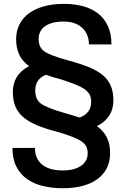

<svg xmlns="http://www.w3.org/2000/svg" viewBox="-20 -741 660 994"><path d="M305 233.5Q249.5 233.5 202 222Q154.5 210.5 119.5 185.5Q84.5 160.5 64.5 121Q44.5 81.5 44.5 25H49Q52 25 55.5 25H60Q61.5 25 62.5 25H65.5Q67.5 25 70 25H71.5Q72.5 25 73.5 25H103Q131.5 24.5 161 24.5Q161 56 172 78.2Q183 100.5 202.5 114.5Q222 128.5 248.2 135Q274.5 141.5 305 141.5Q336.5 141.5 360.8 134.8Q385 128 401.2 116.2Q417.5 104.5 425.8 88.2Q434 72 434 53Q434 32.5 426.5 17.5Q419 2.5 401 -9.8Q383 -22 352.8 -33.5Q322.5 -45 277 -58.5Q216.5 -74 173 -92Q129.5 -110 101.2 -133.8Q73 -157.5 59.8 -189.2Q46.5 -221 46.5 -265Q46.5 -310.5 68 -344Q89.5 -377.5 131 -398.5Q96 -423 79.8 -457.5Q63.5 -492 63.5 -538.5Q63.5 -580.5 80.5 -614.2Q97.5 -648 129.5 -671.8Q161.5 -695.5 207.2 -708.2Q253 -721 310 -721Q364.5 -721 410 -708.8Q455.5 -696.5 488.2 -670.8Q521 -645 539 -605.2Q557 -565.5 557 -511H440.5Q440.5 -536.5 432 -558.2Q423.5 -580 407 -595.8Q390.5 -611.5 366 -620.5Q341.5 -629.5 310 -629.5Q276.5 -629.5 252 -622.8Q227.5 -616 211.5 -604Q195.5 -592 187.8 -575.5Q180 -559 180 -539.5Q180 -495.5 209.5 -475Q239.5 -453.5 336 -427.5Q397 -411 440.8 -393Q484.5 -375 512.5 -351.5Q540.5 -328 553.8 -296.2Q567 -264.5 567 -221Q567 -131 482 -88Q517 -62.5 533.5 -28.8Q550 5 550 52Q550 97 532.2 131Q514.5 165 482.2 187.8Q450 210.5 405 222Q360 233.5 305 233.5ZM392 -132.5Q421.5 -143 436.8 -163.5Q452 -184 452 -214Q452 -235.5 444 -251Q436 -266.5 417.5 -279.5Q399 -292.5 368.5 -304.5Q338 -316.5 293 -331Q270.5 -336.5 252.2 -342.2Q234 -348 219 -354Q162.5 -333.5 162.5 -272Q162.5 -226.5 192 -204.5Q206.5 -194 238.8 -181Q271 -168 319.5 -154.5Q336 -150 351 -145.5Q365.5 -140.5 378.5 -136.5Z"/></svg>

Font: Roberto Sans Medium
Style: Regular
Weight: 500
Designer: Google (font) & Cristiano Sobral (main changes)
Version: Version 1.000;October 12, 2021;FontCreator 14.0.0.2814 64-bi